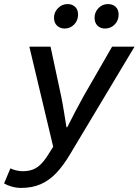

<svg xmlns="http://www.w3.org/2000/svg" viewBox="-66 -720 686 942"><path d="M38 202Q14 202 -8.5 195.5Q-31 189 -46 180L-15 106Q-3 112 13.5 116Q30 120 45 120Q73 120 94.5 112Q116 104 134.5 85.5Q153 67 171 38L195 0L78 -491H182L234 -248Q241 -214 248 -171Q255 -128 260 -96H264Q280 -128 302.5 -171Q325 -214 344 -248L484 -491H594L280 33Q246 91 211 128Q176 165 134 183.5Q92 202 38 202ZM251 -580Q229 -580 214 -594Q199 -608 199 -633Q199 -660 218.5 -680Q238 -700 266 -700Q288 -700 302.5 -686.5Q317 -673 317 -648Q317 -620 298 -600Q279 -580 251 -580ZM449 -580Q427 -580 412.5 -594Q398 -608 398 -633Q398 -660 417 -680Q436 -700 464 -700Q487 -700 501.5 -686.5Q516 -673 516 -648Q516 -620 497 -600Q478 -580 449 -580Z"/></svg>

Font: Source Code Pro SemiBold
Style: Italic
Weight: 600
Italic angle: -11°
Monospace: yes
Designer: Paul D. Hunt, Teo Tuominen
Foundry: Adobe Systems Incorporated
Version: Version 1.016;hotconv 1.0.116;makeotfexe 2.5.65601